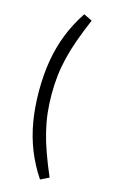

<svg xmlns="http://www.w3.org/2000/svg" viewBox="-132 -835 608 987"><g transform="rotate(15 171.5 -341.5)"><path d="M233.2 -759.1 188 -780.8Q145.3 -716.6 118.2 -648.3Q91.1 -580 78.1 -504.4Q65.1 -428.9 65.1 -341.4Q65.1 -254.4 78.1 -178.1Q91.1 -101.9 118.2 -33.8Q145.3 34.3 188 98.5L233.2 76.3Q205.2 10.9 185.8 -43.5Q166.4 -97.9 154.7 -146.6Q142.9 -195.2 137.5 -242.7Q132.2 -290.2 132.2 -341.4Q132.2 -393 137.5 -440.3Q142.9 -487.5 154.7 -536.2Q166.5 -584.9 185.9 -639.3Q205.2 -693.7 233.2 -759.1Z"/></g></svg>

Font: Pinar FD VF
Style: Regular
Weight: 300
Designer: Amin Abedi
Version: Version 2.000